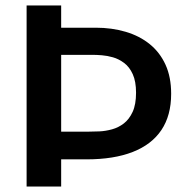

<svg xmlns="http://www.w3.org/2000/svg" viewBox="-20 -680 678 700"><path d="M160 -99V-200H302Q320 -200 342.5 -201Q365 -202 388.5 -208.5Q412 -215 431.5 -230Q451 -245 463.5 -272Q476 -299 476 -342Q476 -383 464 -409.5Q452 -436 432.5 -450.5Q413 -465 392 -471Q371 -477 351.5 -478.5Q332 -480 320 -480H160V-579H329Q388 -579 438.5 -564Q489 -549 526 -519Q563 -489 583.5 -444Q604 -399 604 -338Q604 -259 568.5 -206Q533 -153 464 -126Q395 -99 295 -99ZM77 0V-660H203V0Z"/></svg>

Font: Bricolage Grotesque 16pt SemiBold
Style: Regular
Weight: 600
Version: Version 1.001;gftools[0.9.33.dev8+g029e19f]